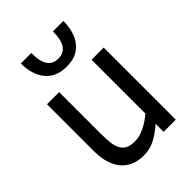

<svg xmlns="http://www.w3.org/2000/svg" viewBox="-234 -905 1027 1027"><g transform="rotate(-45 279.0 -392.0)"><path d="M360.4 -798.8C360.4 -712.4 332 -674.8 278.8 -674.8C223.6 -674.8 196.8 -712.4 196.8 -798.8H117.7C117.7 -743.7 131.3 -697.3 158.2 -664.6C186.5 -629.9 226.6 -612.8 278.8 -612.8C335.4 -612.8 370.1 -628.9 399.9 -664.6C425.3 -695.8 439.5 -742.7 439.5 -798.8ZM491.2 -545.4H399.4V-138.2C354.5 -99.1 300.8 -72.3 257.8 -72.3C210.4 -72.3 187.5 -84 171.9 -112.8C164.6 -126.5 160.2 -142.6 157.7 -160.6C155.3 -178.7 154.3 -203.1 154.3 -234.9V-545.4H62.5V-191.4C62.5 -121.6 79.1 -69.3 111.8 -33.7C142.6 -1 185.1 15.1 233.9 15.1C263.7 15.1 291.5 9.3 316.9 -3.4C341.8 -15.6 369.6 -34.7 399.4 -60.5V0H491.2Z"/></g></svg>

Font: SG Kara SemiBold
Style: Regular
Weight: 400
Designer: Damoon Khanjanzadeh
Version: Version 1.000